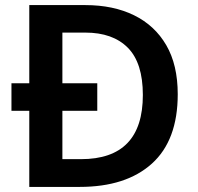

<svg xmlns="http://www.w3.org/2000/svg" viewBox="-20 -734 777 754"><path d="M315 -714Q425 -714 506.5 -674Q588 -634 633 -556.5Q678 -479 678 -364Q678 -183 576.5 -91.5Q475 0 293 0H95V-299H25V-407H95V-714ZM315 -606H225V-407H362V-299H225V-109H298Q541 -109 541 -361Q541 -487 482 -546.5Q423 -606 315 -606Z"/></svg>

Font: Noto Sans NKo Unjoined SemiBold
Style: Regular
Weight: 600
Designer: Monotype Design Team
Foundry: Monotype Imaging Inc.
Version: Version 2.004